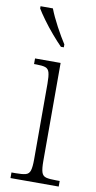

<svg xmlns="http://www.w3.org/2000/svg" viewBox="-88 -805 422 843"><g transform="rotate(10 123.0 -383.0)"><path d="M23 0V-25H42Q71 -25 86 -29Q101 -33 106 -49Q111 -65 111 -98V-436Q111 -470 106.5 -486Q102 -502 88.5 -506.5Q75 -511 48 -511H38V-536H152V-99Q152 -65 157 -49Q162 -33 177 -29Q192 -25 222 -25H238V0ZM141 -606Q123 -624 98.5 -652.5Q74 -681 53 -710Q32 -739 22 -756V-766H77Q90 -732 112.5 -690Q135 -648 154 -619V-606Z"/></g></svg>

Font: Noto Serif Tamil Condensed ExtraLight
Style: Italic
Weight: 200
Width: 3
Italic angle: -12°
Designer: Indian Type Foundry, Tom Grace, and the Monotype Design Team
Foundry: Monotype Imaging Inc.
Version: Version 2.003; ttfautohint (v1.8.4.7-5d5b)